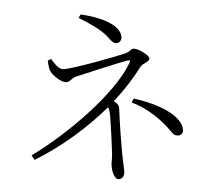

<svg xmlns="http://www.w3.org/2000/svg" viewBox="-57 -877 1115 992"><g transform="rotate(-5 500.0 -380.5)"><path d="M397 -813 385 -796C447 -758 493 -726 525 -687C540 -666 551 -649 570 -649C587 -649 597 -665 597 -679C597 -745 492 -791 397 -813ZM632 -356 620 -337C693 -302 761 -241 808 -172C820 -154 828 -146 846 -146C861 -146 872 -157 872 -173C872 -247 759 -317 632 -356ZM503 -280C503 -231 498 -109 496 -81C492 -42 488 -36 488 -17C488 5 495 52 520 52C543 52 551 31 551 12C551 -11 548 -47 548 -78C548 -251 553 -289 553 -315C553 -329 544 -340 529 -352C588 -405 640 -461 682 -518C694 -533 731 -538 731 -556C731 -573 676 -613 653 -613C640 -613 635 -599 607 -592C563 -581 345 -539 288 -539C256 -539 239 -576 225 -597L207 -590C207 -570 211 -542 217 -531C229 -509 268 -471 293 -471C316 -471 318 -489 349 -496C405 -509 579 -549 618 -555C631 -556 633 -553 626 -541C540 -393 280 -206 81 -110L94 -85C239 -142 379 -226 496 -323C501 -313 503 -301 503 -280Z"/></g></svg>

Font: Noto Serif CJK TC Light
Style: Regular
Weight: 300
Designer: Ryoko NISHIZUKA 西塚涼子 (kana & ideographs); Frank Grießhammer (Latin, Greek & Cyrillic); Wenlong ZHANG 张文龙 (bopomofo); San
Foundry: Adobe
Version: Version 2.001;hotconv 1.1.0;makeotfexe 2.6.0